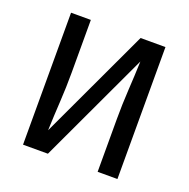

<svg xmlns="http://www.w3.org/2000/svg" viewBox="-99 -615 699 711"><g transform="rotate(20 250.0 -260.0)"><path d="M64 0V-520H142V-312Q142 -254 138.5 -197Q135 -140 133 -82L338 -520H436V0H358V-208Q358 -266 361.5 -323Q365 -380 367 -438L162 0Z"/></g></svg>

Font: Zed Sans
Style: Regular
Weight: 400
Designer: Belleve Invis
Foundry: Belleve Invis
Version: Version 1.0.0; ttfautohint (v1.8.4)